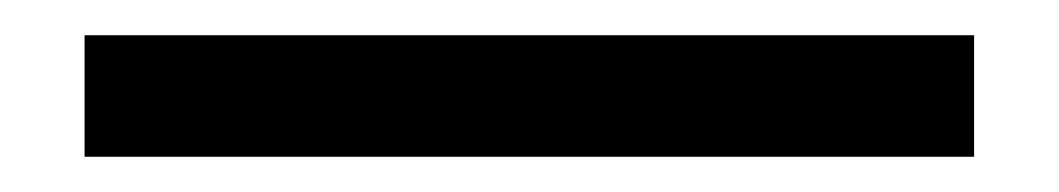

<svg xmlns="http://www.w3.org/2000/svg" viewBox="-20 11 601 109"><path d="M28 100V31H533V100Z"/></svg>

Font: Hind
Style: Regular
Weight: 400
Designer: Manushi Parikh, Satya Rajpurohit
Foundry: Indian Type Foundry
Version: Version 2.000;PS 1.0;hotconv 1.0.79;makeotf.lib2.5.61930